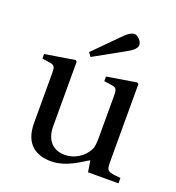

<svg xmlns="http://www.w3.org/2000/svg" viewBox="-127 -782 822 895"><g transform="rotate(20 284.5 -334.5)"><path d="M218 -528 232 -509 374 -588C402 -603 427 -619 427 -639C427 -658 404 -680 390 -680C374 -680 358 -670 330 -641ZM24 -425 60 -420C84 -416 90 -412 90 -378V-130C90 -22 154 11 224 11C304 11 369 -43 396 -56L405 0H556V-27C491 -32 485 -34 485 -82V-466L478 -472L331 -448V-425L367 -420C391 -416 397 -412 397 -378V-166C397 -140 394 -119 389 -110C367 -67 323 -39 274 -39C219 -39 179 -74 179 -147V-466L172 -472L24 -448Z"/></g></svg>

Font: erewhon
Style: Regular
Weight: 400
Version: Version 1.0.0